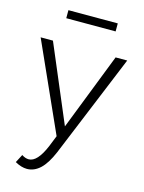

<svg xmlns="http://www.w3.org/2000/svg" viewBox="-135 -789 813 1086"><g transform="rotate(15 271.0 -246.0)"><path d="M132 218Q99 218 62 197L87 149Q108 163 128 163Q178 163 221 61L247 -4L15 -521H87L278 -70L454 -521H522L274 82Q244 153 209 185.5Q174 218 132 218ZM127 -663V-710H416V-663Z"/></g></svg>

Font: Raleway
Style: Regular
Weight: 400
Designer: Matt McInerney, Pablo Impallari, Rodrigo Fuenzalida
Foundry: Matt McInerney, Pablo Impallari, Rodrigo Fuenzalida
Version: Version 4.101;RELEASE